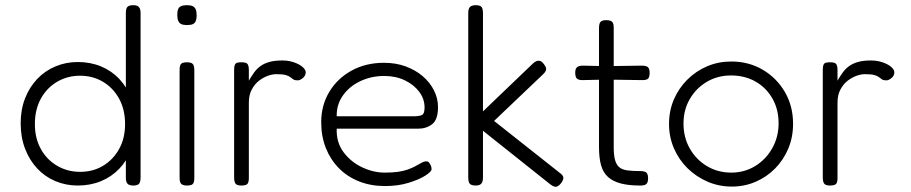

<svg xmlns="http://www.w3.org/2000/svg" viewBox="-20 -707 3526 743"><path d="M281 11Q235 11 194.5 -6Q154 -23 124 -55Q94 -87 77 -131.5Q60 -176 60 -230Q60 -283 77 -326.5Q94 -370 124 -401.5Q154 -433 194.5 -450Q235 -467 281 -467Q330 -467 371 -450Q412 -433 442 -401Q472 -369 488.5 -325Q505 -281 505 -227Q505 -173 488.5 -129.5Q472 -86 442 -54.5Q412 -23 371 -6Q330 11 281 11ZM290 -42Q340 -42 379 -65.5Q418 -89 441 -130.5Q464 -172 464 -227Q464 -283 441 -325Q418 -367 378.5 -390.5Q339 -414 290 -414Q241 -414 201 -390.5Q161 -367 138 -325Q115 -283 115 -227Q115 -172 138 -130.5Q161 -89 201 -65.5Q241 -42 290 -42ZM496 11Q480 11 473.5 4Q467 -3 467 -19V-656Q467 -668 469.5 -674.5Q472 -681 478.5 -684Q485 -687 495 -687Q506 -687 512 -684Q518 -681 521 -674.5Q524 -668 524 -657V-20Q524 -9 521.5 -2Q519 5 513 8Q507 11 496 11Z M703 11Q693 11 686.5 8Q680 5 677.5 -1.5Q675 -8 675 -19V-437Q675 -448 677.5 -454.5Q680 -461 686.5 -463.5Q693 -466 704 -466Q715 -466 721 -463Q727 -460 729.5 -453.5Q732 -447 732 -435V-18Q732 -7 729.5 -0.5Q727 6 720.5 8.5Q714 11 703 11ZM703 -610Q689 -610 681 -614Q673 -618 669.5 -627Q666 -636 666 -650Q666 -664 669.5 -672Q673 -680 681.5 -683.5Q690 -687 704 -687Q718 -687 726 -683Q734 -679 737.5 -670.5Q741 -662 741 -647Q741 -634 737.5 -625.5Q734 -617 726 -613.5Q718 -610 703 -610Z M913 11Q903 11 897 8Q891 5 888.5 -2Q886 -9 886 -20V-437Q886 -449 888.5 -455.5Q891 -462 897 -464Q903 -466 914 -466Q924 -466 930.5 -464Q937 -462 940 -455.5Q943 -449 943 -437V-395Q953 -412 963 -426Q973 -440 987 -450.5Q1001 -461 1021.5 -467Q1042 -473 1073 -473Q1089 -473 1102.5 -470Q1116 -467 1127.5 -462Q1139 -457 1147 -451Q1155 -445 1159 -439Q1163 -433 1163 -427Q1163 -414 1152 -405Q1141 -396 1132 -396Q1121 -396 1115.5 -399.5Q1110 -403 1104 -408Q1098 -413 1086 -416.5Q1074 -420 1049 -420Q1034 -420 1016 -413.5Q998 -407 981.5 -394Q965 -381 954 -360Q943 -339 943 -310V-18Q943 -7 940.5 -0.5Q938 6 931.5 8.5Q925 11 913 11Z M1470 13Q1415 13 1369.5 -5Q1324 -23 1291.5 -56Q1259 -89 1241 -134Q1223 -179 1223 -234Q1223 -299 1254 -351Q1285 -403 1340 -433.5Q1395 -464 1466 -464Q1512 -464 1550 -450Q1588 -436 1616 -412Q1644 -388 1659.5 -357Q1675 -326 1675 -293Q1675 -244 1652.5 -226.5Q1630 -209 1598 -209H1283Q1281 -156 1309.5 -118Q1338 -80 1381.5 -59.5Q1425 -39 1469 -39Q1498 -39 1519.5 -42Q1541 -45 1556.5 -50.5Q1572 -56 1583 -61.5Q1594 -67 1603 -72.5Q1612 -78 1620 -81Q1625 -83 1631.5 -82.5Q1638 -82 1641 -77Q1646 -70 1648 -64.5Q1650 -59 1650 -52Q1650 -43 1626 -27.5Q1602 -12 1561 0.5Q1520 13 1470 13ZM1283 -257H1581Q1601 -257 1612 -261.5Q1623 -266 1623 -291Q1623 -324 1602.5 -351.5Q1582 -379 1547 -396Q1512 -413 1467 -413Q1417 -413 1374.5 -393Q1332 -373 1307 -337.5Q1282 -302 1283 -257Z M2145 -39Q2159 -29 2160 -20.5Q2161 -12 2152 1Q2145 10 2138.5 13.5Q2132 17 2125 15Q2118 13 2109 6L1849 -201V-19Q1849 -8 1846 -1.5Q1843 5 1837 8Q1831 11 1820 11Q1810 11 1803.5 8Q1797 5 1794.5 -2Q1792 -9 1792 -20V-657Q1792 -668 1795 -674.5Q1798 -681 1804.5 -684Q1811 -687 1821 -687Q1832 -687 1838 -684Q1844 -681 1846.5 -674.5Q1849 -668 1849 -656V-276L2041 -460Q2048 -467 2055 -470Q2062 -473 2069 -471.5Q2076 -470 2083 -461Q2094 -448 2093.5 -439Q2093 -430 2081 -419L1892 -239Z M2458 11Q2413 11 2382.5 3Q2352 -5 2333 -22Q2314 -39 2306 -67.5Q2298 -96 2298 -138V-598Q2298 -610 2300.5 -616.5Q2303 -623 2309 -626Q2315 -629 2325 -629Q2336 -629 2342.5 -626.5Q2349 -624 2352 -618Q2355 -612 2355 -601V-136Q2355 -105 2360.5 -86.5Q2366 -68 2377.5 -59Q2389 -50 2409 -47.5Q2429 -45 2457 -45Q2469 -45 2475.5 -42.5Q2482 -40 2485 -34Q2488 -28 2488 -17Q2488 -6 2485 0Q2482 6 2475.5 8.5Q2469 11 2458 11ZM2236 -453 2325 -451 2464 -453Q2475 -453 2481.5 -450.5Q2488 -448 2491 -442Q2494 -436 2494 -426Q2494 -415 2491.5 -408.5Q2489 -402 2483 -399.5Q2477 -397 2466 -397L2325 -399L2234 -397Q2218 -397 2212 -403.5Q2206 -410 2206 -426Q2206 -441 2213 -447Q2220 -453 2236 -453Z M2812 15Q2762 15 2718 -4Q2674 -23 2640.5 -56Q2607 -89 2588 -133Q2569 -177 2569 -227Q2569 -278 2587.5 -321.5Q2606 -365 2639.5 -398.5Q2673 -432 2716.5 -450.5Q2760 -469 2810 -469Q2877 -469 2931 -437.5Q2985 -406 3017 -351.5Q3049 -297 3049 -228Q3049 -176 3030.5 -132Q3012 -88 2979.5 -55Q2947 -22 2904 -3.5Q2861 15 2812 15ZM2810 -39Q2861 -39 2902.5 -64.5Q2944 -90 2968.5 -133.5Q2993 -177 2993 -230Q2993 -284 2969 -326Q2945 -368 2903.5 -391.5Q2862 -415 2809 -415Q2757 -415 2715.5 -390.5Q2674 -366 2649.5 -324Q2625 -282 2625 -229Q2625 -175 2649.5 -132Q2674 -89 2716 -64Q2758 -39 2810 -39Z M3191 11Q3181 11 3175 8Q3169 5 3166.5 -2Q3164 -9 3164 -20V-437Q3164 -449 3166.5 -455.5Q3169 -462 3175 -464Q3181 -466 3192 -466Q3202 -466 3208.5 -464Q3215 -462 3218 -455.5Q3221 -449 3221 -437V-395Q3231 -412 3241 -426Q3251 -440 3265 -450.5Q3279 -461 3299.5 -467Q3320 -473 3351 -473Q3367 -473 3380.5 -470Q3394 -467 3405.5 -462Q3417 -457 3425 -451Q3433 -445 3437 -439Q3441 -433 3441 -427Q3441 -414 3430 -405Q3419 -396 3410 -396Q3399 -396 3393.5 -399.5Q3388 -403 3382 -408Q3376 -413 3364 -416.5Q3352 -420 3327 -420Q3312 -420 3294 -413.5Q3276 -407 3259.5 -394Q3243 -381 3232 -360Q3221 -339 3221 -310V-18Q3221 -7 3218.5 -0.5Q3216 6 3209.5 8.5Q3203 11 3191 11Z"/></svg>

Font: Fredoka Light
Style: Regular
Weight: 300
Designer: Ben Nathan
Foundry: Milena B. Brandão, Ben Nathan
Version: Version 2.001